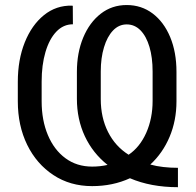

<svg xmlns="http://www.w3.org/2000/svg" viewBox="-20 -740 792 774"><path d="M697.3 14.6Q587.9 14.6 503.9 -21.5Q434.6 10.3 351.6 10.3Q262.7 10.3 195.1 -34.4Q127.4 -79.1 89.6 -156.2Q51.8 -233.4 51.8 -331.5V-410.2Q51.8 -499 79.8 -569.1Q107.9 -639.2 157.2 -679Q206.5 -718.8 270.5 -717.3L273.4 -716.3L273.9 -642.1Q235.4 -642.1 207 -612.3Q178.7 -582.5 163.3 -530.3Q147.9 -478 147.9 -411.1V-331.5Q147.9 -254.9 173.1 -195.3Q198.2 -135.7 243.9 -102.1Q289.6 -68.4 351.6 -68.4Q367.7 -68.4 383.1 -70.1Q398.4 -71.8 413.6 -75.2Q354 -122.6 322 -190.9Q290 -259.3 290 -341.8V-450.2Q290 -527.3 315.4 -588.4Q340.8 -649.4 386 -684.6Q431.2 -719.7 490.7 -719.7Q550.3 -719.7 595.5 -685.5Q640.6 -651.4 666 -590.6Q691.4 -529.8 691.4 -450.2V-331.5Q691.4 -254.4 663.8 -188.7Q636.2 -123 585.9 -76.7Q610.8 -69.8 638.7 -66.7Q666.5 -63.5 697.3 -63.5ZM498.5 -116.2Q543.9 -147 569.6 -204.8Q595.2 -262.7 595.2 -333.5V-451.7Q595.2 -508.3 582.5 -551Q569.8 -593.8 546.4 -617.7Q522.9 -641.6 490.7 -641.6Q459 -641.6 435.5 -616.9Q412.1 -592.3 399.2 -549.3Q386.2 -506.3 386.2 -451.7V-340.8Q386.2 -266.1 415.5 -208Q444.8 -149.9 498.5 -116.2Z"/></svg>

Font: Roboto Slab LO
Style: Regular
Weight: 400
Designer: Google
Version: Version 2.000